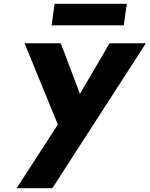

<svg xmlns="http://www.w3.org/2000/svg" viewBox="-20 -729 792 1016"><path d="M253 -596 254 -595H634L635 -596L651 -708L650 -709H270L269 -708ZM403 -232 303 -497 300 -500H110L286 -70L68 267H255L259 264L752 -500H561L558 -497Z"/></svg>

Font: Hussar Woodtype
Style: SeBdObl
Weight: 900
Foundry: Cannot Into Space Fonts
Version: Version 1.07